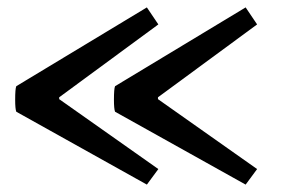

<svg xmlns="http://www.w3.org/2000/svg" viewBox="-20 -506 760 519"><path d="M407 -243V-238L675 -49L644 -7L291 -204Q288 -212 288 -236Q288 -266 291 -273L644 -486L675 -440ZM140 -243V-238L408 -49L377 -7L24 -204Q21 -212 21 -236Q21 -266 24 -273L377 -486L408 -440Z"/></svg>

Font: Arima Madurai ExtraBold
Style: Regular
Weight: 800
Designer: Joana Correia and Natanael Gama
Foundry: NDISCOVER
Version: Version 1.019